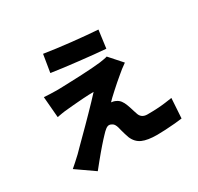

<svg xmlns="http://www.w3.org/2000/svg" viewBox="-183 -1041 1366 1326"><g transform="rotate(-30 500.0 -377.5)"><path d="M312 -823Q355 -816 409.5 -809Q464 -802 522 -795.5Q580 -789 633.5 -784.5Q687 -780 727 -777L708 -635Q668 -638 614 -643.5Q560 -649 502 -655.5Q444 -662 388.5 -669Q333 -676 289 -683ZM771 -488Q748 -472 732 -459.5Q716 -447 700 -433Q681 -418 658 -397.5Q635 -377 612.5 -357Q590 -337 573.5 -321Q557 -305 551 -298Q557 -298 568.5 -295Q580 -292 589 -287Q606 -279 618 -263.5Q630 -248 640 -221Q645 -209 649 -195Q653 -181 657.5 -167.5Q662 -154 666 -142Q672 -122 687.5 -111Q703 -100 727 -100Q769 -100 804.5 -102Q840 -104 870.5 -108Q901 -112 927 -116L917 42Q897 45 859 48.5Q821 52 781.5 54Q742 56 716 56Q640 56 597.5 37Q555 18 535 -30Q530 -45 524.5 -62Q519 -79 515 -95.5Q511 -112 508 -123Q500 -150 486 -159.5Q472 -169 459 -169Q447 -169 432 -157.5Q417 -146 399 -126Q389 -116 376.5 -102Q364 -88 348.5 -70.5Q333 -53 315.5 -32Q298 -11 277.5 14Q257 39 234 68L92 -31Q108 -45 128.5 -63Q149 -81 172 -103Q187 -118 209 -140.5Q231 -163 259 -190.5Q287 -218 317 -248.5Q347 -279 377 -309.5Q407 -340 434 -368.5Q461 -397 483 -421Q464 -421 441.5 -420Q419 -419 396 -417.5Q373 -416 350.5 -414Q328 -412 308 -410.5Q288 -409 271 -407Q244 -405 220.5 -401Q197 -397 181 -394L167 -561Q184 -560 212 -558.5Q240 -557 269 -557Q282 -557 313 -558Q344 -559 386 -560.5Q428 -562 472 -564Q516 -566 556 -569Q596 -572 622 -575Q636 -577 655.5 -580.5Q675 -584 683 -587Z"/></g></svg>

Font: Noto Sans JP Thin Black
Style: Regular
Weight: 900
Version: Version 2.004-H2;hotconv 1.0.118;makeotfexe 2.5.65603